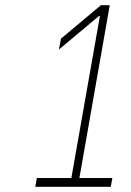

<svg xmlns="http://www.w3.org/2000/svg" viewBox="-20 -720 503 740"><path d="M413 -34 407 0H116L122 -34H255L365 -658H361L207 -529L215 -571L369 -700H403L286 -34Z"/></svg>

Font: Be Vietnam Thin
Style: Italic
Weight: 250
Italic angle: -9°
Designer: Gabriel Lam
Foundry: TypeRant
Version: Version 3.000